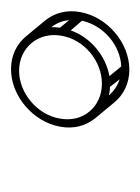

<svg xmlns="http://www.w3.org/2000/svg" viewBox="28 -498 260 357"><g transform="rotate(-90 158.5 -319.0)"><path d="M102 -338C97 -312 104 -289 118 -272L147 -237C161 -220 182 -209 208 -209C258 -209 306 -250 315 -300C320 -326 313 -349 299 -366L270 -401C256 -418 235 -429 209 -429C159 -429 111 -388 102 -338ZM299 -297C290 -257 254 -226 214 -224L196 -246C234 -253 268 -281 281 -318ZM300 -321 286 -338C287 -344 287 -349 287 -354C294 -345 299 -334 300 -321ZM190 -227C178 -231 168 -238 160 -247C165 -246 171 -245 176 -245ZM271 -335C264 -293 224 -260 182 -260C139 -260 109 -295 117 -338C124 -380 164 -414 206 -414C249 -414 279 -378 271 -335Z"/></g></svg>

Font: Blanket
Style: Ugh
Weight: 900
Foundry: Cannot Into Space Fonts
Version: Version 0.9